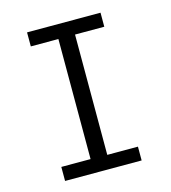

<svg xmlns="http://www.w3.org/2000/svg" viewBox="-97 -702 693 780"><g transform="rotate(-15 250.0 -311.5)"><path d="M81 0H403V-58H274V-564H397V-623H88V-564H204V-59H81Z"/></g></svg>

Font: Inconsolata
Style: Regular
Weight: 400
Monospace: yes
Designer: Raph Levien, Cyreal, Brenton Simpson
Foundry: Raph Levien, Cyreal, Google
Version: Version 3.100